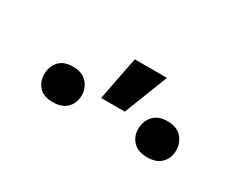

<svg xmlns="http://www.w3.org/2000/svg" viewBox="-43 -965 620 499"><g transform="rotate(30 267.0 -715.5)"><path d="M228.7 -687.5 254.3 -818.2H350.9L299.7 -687.5ZM69.6 -667.6Q69.6 -690 83.5 -705.8Q97.3 -721.6 125 -721.6Q152.7 -721.6 167.3 -705.8Q181.8 -690 181.8 -667.6Q181.8 -645.2 167.3 -630.1Q152.7 -615.1 125 -615.1Q97.3 -615.1 83.5 -630.1Q69.6 -645.2 69.6 -667.6ZM352.3 -666.2Q352.3 -689.6 366.8 -705.6Q381.4 -721.6 409.1 -721.6Q436.8 -721.6 451.3 -705.6Q465.9 -689.6 465.9 -666.2Q465.9 -643.8 451.3 -628.7Q436.8 -613.6 409.1 -613.6Q381.4 -613.6 366.8 -628.7Q352.3 -643.8 352.3 -666.2Z"/></g></svg>

Font: Inter UI
Style: Regular
Weight: 400
Designer: Rasmus Andersson
Foundry: rsms
Version: Version 2.2